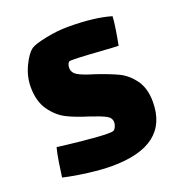

<svg xmlns="http://www.w3.org/2000/svg" viewBox="-126 -756 865 913"><g transform="rotate(-20 306.5 -299.0)"><path d="M361 -390Q426 -368 468.5 -348Q511 -328 542.5 -285Q574 -242 574 -173Q574 48 286 48Q238 48 169.5 39.5Q101 31 45 18Q48 -7 55.5 -55Q63 -103 70 -127Q112 -121 196 -112.5Q280 -104 322 -104Q347 -104 352 -108Q359 -113 363.5 -124Q368 -135 368 -144Q368 -167 345 -179.5Q322 -192 268 -210Q202 -230 159.5 -251.5Q117 -273 84.5 -318.5Q52 -364 52 -437Q52 -490 76 -540.5Q100 -591 125 -609Q144 -622 203.5 -634Q263 -646 315 -646Q449 -646 533 -621Q532 -597 525.5 -555.5Q519 -514 512 -479L484 -480Q330 -491 287 -491Q269 -491 267 -490Q262 -487 258.5 -479Q255 -471 255 -460Q255 -435 280.5 -420.5Q306 -406 361 -390Z"/></g></svg>

Font: Lalezar
Style: Regular
Weight: 400
Designer: Borna Izadpanah
Foundry: Borna Izadpanah
Version: Version 1.003;November 28, 2018;FontCreator 11.5.0.2421 64-b